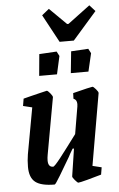

<svg xmlns="http://www.w3.org/2000/svg" viewBox="-59 -906 594 955"><g transform="rotate(-5 238.0 -428.0)"><path d="M432 -426 370 -68 415 -57 409 -21Q379 -12 339.5 -1.5Q300 9 293 9Q289 9 276.5 -5.5Q264 -20 265 -25L286 -162H279Q261 -132 257 -123Q229 -75 204 -33.5Q179 8 175 8Q108 8 79 -14.5Q50 -37 50 -91Q50 -123 55 -153L97 -384L52 -395L58 -431L93 -440Q111 -444 142 -452Q173 -460 176 -460Q181 -460 192.5 -446Q204 -432 204 -426L153 -143Q150 -127 150 -114Q150 -81 175 -81Q182 -81 214 -122Q246 -163 298 -233L321 -369Q322 -374 322 -381Q322 -403 305 -409L306 -437Q397 -460 404 -460Q409 -460 421 -446Q433 -432 432 -426ZM155 -645 242 -650 254 -627 234 -537H145ZM314 -645 400 -650 412 -627 391 -537H303ZM186 -836 222 -865 306 -782H313L424 -865L452 -834L332 -697H261Z"/></g></svg>

Font: Grenze Medium
Style: Italic
Weight: 500
Italic angle: -10°
Designer: Renata Polastri
Foundry: Omnibus-Type
Version: Version 1.002; ttfautohint (v1.8)